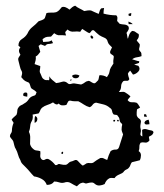

<svg xmlns="http://www.w3.org/2000/svg" viewBox="-20 -659 577 677"><path d="M225 -625Q230 -630 234.5 -633.5Q239 -637 245 -639Q252 -633 260.5 -629Q269 -625 277 -620Q282 -621 288.5 -622Q295 -623 301 -622Q308 -619 314 -616Q320 -613 328 -610Q330 -615 331 -619Q332 -623 334 -626Q336 -630 340 -630Q344 -630 347 -631Q346 -626 345.5 -621Q345 -616 345 -611Q367 -605 390 -605Q394 -601 394 -595.5Q394 -590 393 -585Q395 -583 397.5 -580Q400 -577 402 -575Q410 -573 418 -572.5Q426 -572 432 -567Q436 -560 433 -554Q430 -548 426 -543Q428 -538 428.5 -532.5Q429 -527 431 -522Q433 -530 436 -537.5Q439 -545 446 -550Q453 -550 458 -546Q463 -542 469 -539Q472 -527 462 -517Q464 -513 467.5 -509.5Q471 -506 473 -502Q473 -496 471 -489.5Q469 -483 474 -478Q478 -475 478.5 -470.5Q479 -466 479 -461Q471 -458 462.5 -457Q454 -456 446 -450Q453 -448 458.5 -446Q464 -444 471 -443Q471 -441 470.5 -439.5Q470 -438 470 -437Q465 -435 461 -434Q457 -433 453 -431Q460 -429 468 -427Q476 -416 468 -407Q460 -398 449 -396Q447 -399 444 -403Q441 -407 439 -410Q437 -408 434.5 -405Q432 -402 431 -399Q432 -391 436 -380Q433 -373 426.5 -374Q420 -375 415 -373Q407 -365 407 -354Q407 -343 399 -335Q404 -334 409.5 -335Q415 -336 420 -334Q425 -331 430 -327.5Q435 -324 440 -319Q438 -316 435 -313Q432 -310 430 -306Q436 -298 444.5 -298.5Q453 -299 461 -297Q466 -294 468.5 -289Q471 -284 474 -280Q472 -278 468.5 -276.5Q465 -275 463 -273Q462 -268 462 -263Q462 -258 462 -253Q464 -245 470.5 -241Q477 -237 477 -230Q476 -223 475 -217Q474 -211 476 -204Q478 -197 475.5 -189Q473 -181 482 -178Q482 -184 481.5 -189.5Q481 -195 481 -201Q489 -206 497.5 -203Q506 -200 514 -199Q519 -198 520.5 -194.5Q522 -191 520 -189Q518 -184 513.5 -181.5Q509 -179 505 -177Q505 -173 506.5 -167.5Q508 -162 503 -160Q498 -155 490.5 -156.5Q483 -158 476 -156Q471 -149 471.5 -141.5Q472 -134 469 -126Q477 -121 477 -111.5Q477 -102 473 -94Q466 -92 459.5 -90.5Q453 -89 445 -87Q441 -82 439.5 -76.5Q438 -71 433 -66Q430 -63 426 -61.5Q422 -60 418 -56Q415 -51 410.5 -48.5Q406 -46 401 -44Q396 -42 391.5 -39Q387 -36 384 -31Q380 -31 376 -31.5Q372 -32 367 -31Q360 -28 355.5 -22Q351 -16 349 -10Q341 -6 331.5 -5Q322 -4 314 -11Q309 -16 302 -15.5Q295 -15 288 -13Q283 -11 278 -13.5Q273 -16 268 -14Q263 -13 259 -9.5Q255 -6 251 -2Q240 -7 229.5 -13.5Q219 -20 206 -15Q197 -13 188.5 -16Q180 -19 171 -19Q163 -7 145 -7Q140 -21 127 -28Q114 -35 100 -37Q92 -45 85.5 -53Q79 -61 71 -69Q65 -75 59.5 -80.5Q54 -86 52 -94Q46 -104 43.5 -114Q41 -124 36 -133Q32 -139 30.5 -146Q29 -153 27 -160Q25 -165 21 -169Q17 -173 15 -178Q15 -184 18.5 -188.5Q22 -193 22 -198Q22 -212 28 -226Q26 -229 24.5 -231.5Q23 -234 21 -237Q24 -242 28.5 -245.5Q33 -249 38 -254Q41 -261 41 -268Q41 -275 46 -281Q49 -286 54.5 -288Q60 -290 65 -294Q75 -299 81 -308.5Q87 -318 98 -321Q104 -322 106 -326Q108 -330 109 -334Q102 -341 94 -345Q90 -347 88.5 -351Q87 -355 86 -359Q85 -363 83 -366Q81 -369 76 -370Q68 -373 63.5 -377.5Q59 -382 55 -387Q56 -392 57.5 -397Q59 -402 57 -407Q52 -415 50 -425Q48 -435 45 -445Q43 -452 46 -456.5Q49 -461 52 -466Q42 -481 52 -492Q49 -494 45 -498Q45 -514 57.5 -521.5Q70 -529 77 -541Q83 -555 94.5 -564Q106 -573 116 -584Q121 -586 127.5 -588Q134 -590 138 -595Q140 -600 141 -604Q142 -608 144 -613Q152 -615 161 -614.5Q170 -614 178 -616Q185 -619 189 -623.5Q193 -628 198 -634Q205 -636 212 -633Q219 -630 225 -625ZM263 -547Q252 -549 240 -547.5Q228 -546 218 -555Q216 -552 210 -546Q210 -543 211 -540Q212 -537 213 -534Q205 -535 198.5 -535Q192 -535 185 -535Q179 -536 171 -542Q168 -538 160 -530Q153 -530 146 -529Q139 -528 133 -523Q129 -521 130.5 -517.5Q132 -514 132 -511Q140 -512 147.5 -512Q155 -512 162 -517L167 -507Q159 -504 151.5 -504Q144 -504 139 -497Q135 -499 131 -500Q127 -501 124 -503Q122 -502 120 -500Q118 -498 116 -497L122 -476Q118 -471 114.5 -466.5Q111 -462 106 -460Q107 -452 105.5 -446Q104 -440 102 -433Q107 -431 112 -429.5Q117 -428 122 -426Q122 -419 120.5 -412Q119 -405 123 -399Q125 -393 128 -387Q131 -381 137 -378Q141 -376 145 -376.5Q149 -377 153 -376Q154 -379 154 -383Q154 -387 154 -390Q158 -382 164.5 -377Q171 -372 178 -366Q188 -367 198.5 -370.5Q209 -374 218 -366Q223 -361 229.5 -363Q236 -365 241 -365Q248 -364 253.5 -363Q259 -362 266 -361Q274 -364 279.5 -368.5Q285 -373 293 -374Q297 -373 300.5 -370.5Q304 -368 309 -366Q314 -364 318 -368Q322 -372 326 -376Q328 -380 328.5 -384.5Q329 -389 331 -394Q346 -394 357 -387Q360 -392 362.5 -396Q365 -400 366 -406Q367 -414 371 -421Q375 -428 380 -435Q379 -440 379.5 -445.5Q380 -451 381 -457Q382 -462 377.5 -464.5Q373 -467 369 -471Q367 -476 370 -481.5Q373 -487 375 -492Q370 -497 366 -501Q362 -505 360 -511Q358 -522 348 -526Q338 -530 330 -535Q325 -539 320.5 -543Q316 -547 311 -552Q305 -554 302 -549Q299 -544 295 -542Q288 -545 282.5 -549Q277 -553 270 -557Q268 -555 266.5 -552.5Q265 -550 263 -547ZM214 -289Q206 -287 199 -287.5Q192 -288 187 -294Q182 -289 176.5 -291.5Q171 -294 167 -298Q157 -292 147 -289Q137 -286 128 -279Q123 -274 121.5 -269Q120 -264 116 -259Q104 -257 95 -255Q96 -250 95.5 -243.5Q95 -237 92 -232Q87 -224 86.5 -214Q86 -204 82 -194Q87 -184 86.5 -173Q86 -162 86 -151Q89 -140 97 -134Q102 -129 108.5 -128.5Q115 -128 122 -126Q123 -119 122 -111.5Q121 -104 126 -98Q132 -92 139 -96.5Q146 -101 153 -97Q165 -90 175 -77Q180 -76 183.5 -79Q187 -82 192 -80Q203 -77 213 -78Q218 -80 221 -83.5Q224 -87 229 -89Q235 -90 242 -93.5Q249 -97 254 -92Q259 -87 263 -82.5Q267 -78 272 -75Q276 -77 279 -79Q282 -81 285 -83Q291 -85 296.5 -84Q302 -83 308 -85Q321 -95 334 -102Q341 -103 346.5 -100Q352 -97 358 -95Q363 -113 370 -126Q378 -132 387.5 -131.5Q397 -131 400 -141Q404 -152 407 -163Q410 -174 414 -185Q412 -190 410 -195.5Q408 -201 409 -207Q409 -212 410.5 -217Q412 -222 407 -225Q402 -230 401.5 -237Q401 -244 396 -249Q394 -254 389 -254Q384 -254 380 -256Q376 -261 375 -268Q374 -275 367 -279Q357 -288 344 -291Q331 -294 319 -297Q311 -296 306.5 -289.5Q302 -283 296 -281Q285 -284 275.5 -290.5Q266 -297 256 -302Q249 -302 242.5 -302Q236 -302 229 -304Q222 -305 219.5 -299.5Q217 -294 214 -289ZM433 -610Q436 -611 438.5 -612Q441 -613 443 -613Q443 -610 442.5 -607.5Q442 -605 442 -603H434Q434 -605 433.5 -606.5Q433 -608 433 -610ZM433 -583Q442 -580 448 -574H434Q433 -576 433 -578.5Q433 -581 433 -583ZM300 -533Q303 -535 306.5 -531Q310 -527 308 -524Q304 -521 301 -525Q298 -529 300 -533ZM234 -392Q244 -400 260 -393Q258 -383 247 -383Q236 -383 234 -392ZM229 -379Q233 -379 232.5 -377.5Q232 -376 230.5 -375Q229 -374 228 -374.5Q227 -375 229 -379ZM62 -322Q60 -333 72 -333Q77 -331 76.5 -326.5Q76 -322 76 -318Q72 -319 68 -319.5Q64 -320 62 -322ZM488 -256H495L498 -247Q496 -247 493 -247.5Q490 -248 488 -248ZM104 -250Q113 -246 111.5 -237Q110 -228 102 -226Q102 -232 102 -238Q102 -244 104 -250ZM380 -236Q389 -238 385 -231Q378 -228 380 -236ZM393 -236Q401 -238 398 -231Q392 -230 393 -236ZM489 -226Q491 -232 495 -234Q499 -236 504 -237Q507 -229 507 -221Q502 -220 496.5 -220Q491 -220 489 -226ZM198 -123Q202 -125 202.5 -123Q203 -121 202.5 -119Q202 -117 200 -116Q198 -115 196 -119Q197 -120 197 -121Q197 -122 198 -123Z"/></svg>

Font: ErikasBuero
Style: Regular
Weight: 400
Designer: Peter Wiegel
Foundry: Peter Wiegel
Version: Version 1.006